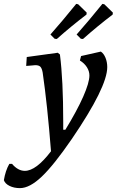

<svg xmlns="http://www.w3.org/2000/svg" viewBox="-131 -734 602 990"><path d="M389 -468Q404 -458 413 -436Q422 -414 422 -388Q422 -285 239 -17Q147 117 84.5 176.5Q22 236 -28 236Q-59 236 -82 224.5Q-105 213 -111 195Q-103 146 -83 111H-69Q-38 147 -3 147Q55 147 132 46Q113 -195 89 -360Q85 -382 77 -390Q69 -398 51 -398L29 -396Q11 -394 4 -394L7 -440L167 -462L178 -453Q195 -321 195 -105V-65H206Q266 -163 298 -235.5Q330 -308 330 -345Q330 -367 317 -387.5Q304 -408 281 -422L287 -445ZM162 -533 151 -534 129 -556Q190 -625 262 -714L272 -712L316 -669L315 -659Q235 -598 162 -533ZM297 -533 286 -534 264 -556Q325 -625 397 -714L407 -712L451 -669L450 -659Q370 -598 297 -533Z"/></svg>

Font: Alegreya Medium
Style: Italic
Weight: 500
Italic angle: -7°
Designer: Juan Pablo del Peral
Foundry: Huerta Tipografica
Version: Version 2.008; ttfautohint (v1.8)